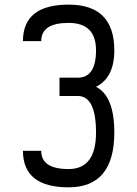

<svg xmlns="http://www.w3.org/2000/svg" viewBox="-20 -801 587 821"><path d="M78.1 -156.2H156.2Q156.2 -78.1 273.4 -78.1Q390.6 -78.1 390.6 -234.4Q390.6 -390.6 312.5 -390.6H234.4V-468.8H312.5Q390.6 -468.8 390.6 -585.9Q390.6 -703.1 273.4 -703.1Q156.2 -703.1 156.2 -625H78.1Q78.1 -781.2 273.4 -781.2Q468.8 -781.2 468.8 -585.9Q468.8 -468.8 390.6 -429.7Q468.8 -390.6 468.8 -234.4Q468.8 0 273.4 0Q78.1 0 78.1 -156.2Z"/></svg>

Font: Luculent
Style: Regular
Weight: 400
Monospace: yes
Designer: Andrew Kensler
Version: Version 1.0.0-845fa02f9341